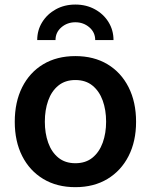

<svg xmlns="http://www.w3.org/2000/svg" viewBox="-20 -794 649 826"><path d="M304.2 11.2Q224.6 11.2 166 -24.2Q107.4 -59.6 75.4 -122.8Q43.5 -186 43.5 -270Q43.5 -355 75.4 -418.7Q107.4 -482.4 166 -517.6Q224.6 -552.7 304.2 -552.7Q383.8 -552.7 442.4 -517.6Q501 -482.4 533.2 -418.7Q565.4 -355 565.4 -270Q565.4 -186 533.2 -122.8Q501 -59.6 442.4 -24.2Q383.8 11.2 304.2 11.2ZM304.2 -91.8Q348.6 -91.8 377.9 -115.7Q407.2 -139.6 421.9 -180.2Q436.5 -220.7 436.5 -270.5Q436.5 -320.8 421.9 -361.3Q407.2 -401.9 377.9 -425.8Q348.6 -449.7 304.2 -449.7Q260.3 -449.7 231 -425.8Q201.7 -401.9 187.3 -361.3Q172.9 -320.8 172.9 -270.5Q172.9 -220.7 187.3 -180.2Q201.7 -139.6 231 -115.7Q260.3 -91.8 304.2 -91.8ZM304.2 -774.4Q351.1 -774.4 388.4 -753.9Q425.8 -733.4 447 -698.7Q468.3 -664.1 468.3 -621.6H389.6Q389.6 -654.8 364.3 -676.5Q338.9 -698.2 304.2 -698.2Q269.5 -698.2 244.1 -676.5Q218.8 -654.8 218.8 -621.6H140.1Q140.1 -664.1 161.6 -698.7Q183.1 -733.4 220.2 -753.9Q257.3 -774.4 304.2 -774.4Z"/></svg>

Font: Inter SemiBold
Style: Regular
Weight: 600
Designer: Rasmus Andersson
Foundry: rsms
Version: Version 4.001;git-9221beed3